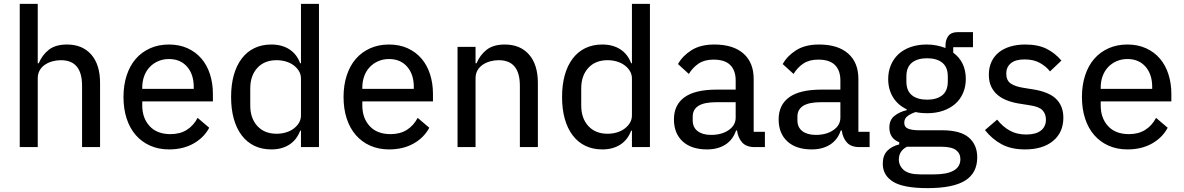

<svg xmlns="http://www.w3.org/2000/svg" viewBox="-20 -760 6117 992"><path d="M82 -740H175V-433H180Q198 -476 232.5 -503Q267 -530 326 -530Q406 -530 451.5 -478Q497 -426 497 -331V0H404V-317Q404 -449 295 -449Q272 -449 250.5 -443Q229 -437 212 -425.5Q195 -414 185 -396.5Q175 -379 175 -355V0H82Z M853 12Q799 12 755.5 -7.5Q712 -27 681.5 -62Q651 -97 634.5 -147Q618 -197 618 -259Q618 -320 634.5 -370.5Q651 -421 681.5 -456Q712 -491 755.5 -510.5Q799 -530 853 -530Q907 -530 949.5 -510.5Q992 -491 1021 -457Q1050 -423 1065 -376Q1080 -329 1080 -275V-236H715V-215Q715 -150 753 -108.5Q791 -67 861 -67Q910 -67 945 -89Q980 -111 1001 -151L1061 -100Q1034 -49 980 -18.5Q926 12 853 12ZM853 -455Q823 -455 797.5 -444Q772 -433 753.5 -413.5Q735 -394 725 -367Q715 -340 715 -308V-301H981V-311Q981 -376 946.5 -415.5Q912 -455 853 -455Z M1535 -85H1531Q1513 -37 1474.5 -12.5Q1436 12 1382 12Q1333 12 1294.5 -6.5Q1256 -25 1229 -60.5Q1202 -96 1188 -146Q1174 -196 1174 -259Q1174 -322 1188 -372Q1202 -422 1229 -457.5Q1256 -493 1294.5 -511.5Q1333 -530 1382 -530Q1436 -530 1474.5 -505.5Q1513 -481 1531 -433H1535V-740H1628V0H1535ZM1409 -69Q1435 -69 1458 -76Q1481 -83 1498 -96Q1515 -109 1525 -126Q1535 -143 1535 -164V-354Q1535 -375 1525 -392Q1515 -409 1498 -422Q1481 -435 1458 -442Q1435 -449 1409 -449Q1346 -449 1309.5 -409Q1273 -369 1273 -303V-215Q1273 -149 1309.5 -109Q1346 -69 1409 -69Z M1990 12Q1936 12 1892.5 -7.5Q1849 -27 1818.5 -62Q1788 -97 1771.5 -147Q1755 -197 1755 -259Q1755 -320 1771.5 -370.5Q1788 -421 1818.5 -456Q1849 -491 1892.5 -510.5Q1936 -530 1990 -530Q2044 -530 2086.5 -510.5Q2129 -491 2158 -457Q2187 -423 2202 -376Q2217 -329 2217 -275V-236H1852V-215Q1852 -150 1890 -108.5Q1928 -67 1998 -67Q2047 -67 2082 -89Q2117 -111 2138 -151L2198 -100Q2171 -49 2117 -18.5Q2063 12 1990 12ZM1990 -455Q1960 -455 1934.5 -444Q1909 -433 1890.5 -413.5Q1872 -394 1862 -367Q1852 -340 1852 -308V-301H2118V-311Q2118 -376 2083.5 -415.5Q2049 -455 1990 -455Z M2344 0V-518H2437V-433H2442Q2460 -476 2494.5 -503Q2529 -530 2588 -530Q2668 -530 2713.5 -478Q2759 -426 2759 -331V0H2666V-317Q2666 -449 2557 -449Q2534 -449 2512.5 -443Q2491 -437 2474 -425.5Q2457 -414 2447 -396.5Q2437 -379 2437 -355V0Z M3245 -85H3241Q3223 -37 3184.5 -12.5Q3146 12 3092 12Q3043 12 3004.5 -6.5Q2966 -25 2939 -60.5Q2912 -96 2898 -146Q2884 -196 2884 -259Q2884 -322 2898 -372Q2912 -422 2939 -457.5Q2966 -493 3004.5 -511.5Q3043 -530 3092 -530Q3146 -530 3184.5 -505.5Q3223 -481 3241 -433H3245V-740H3338V0H3245ZM3119 -69Q3145 -69 3168 -76Q3191 -83 3208 -96Q3225 -109 3235 -126Q3245 -143 3245 -164V-354Q3245 -375 3235 -392Q3225 -409 3208 -422Q3191 -435 3168 -442Q3145 -449 3119 -449Q3056 -449 3019.5 -409Q2983 -369 2983 -303V-215Q2983 -149 3019.5 -109Q3056 -69 3119 -69Z M3879 0Q3836 0 3814.5 -24Q3793 -48 3788 -86H3783Q3767 -38 3728 -13Q3689 12 3633 12Q3552 12 3507 -29.5Q3462 -71 3462 -143Q3462 -218 3516.5 -257.5Q3571 -297 3683 -297H3781V-344Q3781 -396 3753 -424Q3725 -452 3666 -452Q3620 -452 3589.5 -431.5Q3559 -411 3539 -378L3483 -429Q3506 -471 3552.5 -500.5Q3599 -530 3671 -530Q3768 -530 3821 -483.5Q3874 -437 3874 -352V-79H3932V0ZM3654 -63Q3709 -63 3745 -88Q3781 -113 3781 -152V-232H3682Q3618 -232 3588.5 -213Q3559 -194 3559 -158V-138Q3559 -102 3584.5 -82.5Q3610 -63 3654 -63Z M4420 0Q4377 0 4355.5 -24Q4334 -48 4329 -86H4324Q4308 -38 4269 -13Q4230 12 4174 12Q4093 12 4048 -29.5Q4003 -71 4003 -143Q4003 -218 4057.5 -257.5Q4112 -297 4224 -297H4322V-344Q4322 -396 4294 -424Q4266 -452 4207 -452Q4161 -452 4130.5 -431.5Q4100 -411 4080 -378L4024 -429Q4047 -471 4093.5 -500.5Q4140 -530 4212 -530Q4309 -530 4362 -483.5Q4415 -437 4415 -352V-79H4473V0ZM4195 -63Q4250 -63 4286 -88Q4322 -113 4322 -152V-232H4223Q4159 -232 4129.5 -213Q4100 -194 4100 -158V-138Q4100 -102 4125.5 -82.5Q4151 -63 4195 -63Z M5029 53Q5029 134 4966.5 173Q4904 212 4772 212Q4648 212 4594.5 179Q4541 146 4541 86Q4541 44 4563.5 20Q4586 -4 4626 -14V-25Q4575 -45 4575 -101Q4575 -140 4601 -161Q4627 -182 4665 -191V-195Q4619 -217 4594 -257.5Q4569 -298 4569 -352Q4569 -391 4583 -424Q4597 -457 4622.5 -480.5Q4648 -504 4685 -517Q4722 -530 4769 -530Q4796 -530 4820 -525Q4844 -520 4865 -512V-523Q4865 -555 4880 -574.5Q4895 -594 4928 -594H5007V-516H4905V-488Q4970 -440 4970 -352Q4970 -313 4956 -280Q4942 -247 4916 -224Q4890 -201 4853 -188Q4816 -175 4769 -175Q4754 -175 4739 -176.5Q4724 -178 4711 -181Q4688 -174 4670 -161Q4652 -148 4652 -126Q4652 -103 4672.5 -95Q4693 -87 4728 -87H4846Q4942 -87 4985.5 -49.5Q5029 -12 5029 53ZM4942 62Q4942 33 4919.5 15.5Q4897 -2 4840 -2H4666Q4624 20 4624 64Q4624 96 4649.5 118.5Q4675 141 4736 141H4806Q4872 141 4907 121.5Q4942 102 4942 62ZM4770 -245Q4820 -245 4848.5 -268Q4877 -291 4877 -339V-365Q4877 -413 4848.5 -436Q4820 -459 4770 -459Q4720 -459 4691.5 -436Q4663 -413 4663 -365V-339Q4663 -291 4691.5 -268Q4720 -245 4770 -245Z M5276 12Q5204 12 5154.5 -15Q5105 -42 5069 -88L5132 -142Q5161 -105 5197.5 -85Q5234 -65 5282 -65Q5332 -65 5358 -85.5Q5384 -106 5384 -142Q5384 -171 5366.5 -190Q5349 -209 5301 -216L5257 -223Q5220 -228 5189 -239Q5158 -250 5136 -268Q5114 -286 5101.5 -312Q5089 -338 5089 -374Q5089 -412 5103 -441.5Q5117 -471 5142 -490.5Q5167 -510 5201.5 -520Q5236 -530 5277 -530Q5343 -530 5387 -508Q5431 -486 5464 -447L5405 -391Q5386 -416 5353.5 -434.5Q5321 -453 5274 -453Q5226 -453 5202.5 -433Q5179 -413 5179 -380Q5179 -345 5201.5 -329Q5224 -313 5269 -306L5313 -299Q5399 -286 5436.5 -249Q5474 -212 5474 -152Q5474 -76 5421 -32Q5368 12 5276 12Z M5805 12Q5751 12 5707.5 -7.5Q5664 -27 5633.5 -62Q5603 -97 5586.5 -147Q5570 -197 5570 -259Q5570 -320 5586.5 -370.5Q5603 -421 5633.5 -456Q5664 -491 5707.5 -510.5Q5751 -530 5805 -530Q5859 -530 5901.5 -510.5Q5944 -491 5973 -457Q6002 -423 6017 -376Q6032 -329 6032 -275V-236H5667V-215Q5667 -150 5705 -108.5Q5743 -67 5813 -67Q5862 -67 5897 -89Q5932 -111 5953 -151L6013 -100Q5986 -49 5932 -18.5Q5878 12 5805 12ZM5805 -455Q5775 -455 5749.5 -444Q5724 -433 5705.5 -413.5Q5687 -394 5677 -367Q5667 -340 5667 -308V-301H5933V-311Q5933 -376 5898.5 -415.5Q5864 -455 5805 -455Z"/></svg>

Font: IBM Plex Sans KR Text
Style: Regular
Weight: 450
Designer: Mike Abbink; Paul van der Laan; Pieter van Rosmalen; Wujin Sim; Chorong Kim; Dohee Lee;
Foundry: Sandoll Inc.
Version: Version 1.001